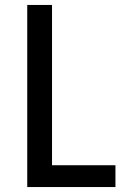

<svg xmlns="http://www.w3.org/2000/svg" viewBox="-20 -755 540 775"><path d="M90 0V-735H190V-88H446V0Z"/></svg>

Font: Iosevka Term Curly Semibold
Style: Regular
Weight: 600
Designer: Belleve Invis
Foundry: Belleve Invis
Version: Version 32.3.0